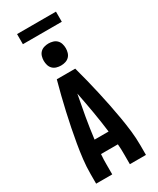

<svg xmlns="http://www.w3.org/2000/svg" viewBox="-276 -1206 1052 1282"><g transform="rotate(-30 250.0 -564.5)"><path d="M58 0V-74Q58 -130 64.5 -185.5Q71 -241 80.5 -296.5Q90 -352 101 -407Q112 -462 124.5 -517Q137 -572 150.5 -626.5Q164 -681 179 -735H321Q336 -681 349.5 -626.5Q363 -572 375.5 -517Q388 -462 399 -407Q410 -352 419.5 -296.5Q429 -241 435.5 -185.5Q442 -130 442 -74V0H318V-74Q318 -94 317.5 -114.5Q317 -135 315 -155H185Q183 -135 182.5 -114.5Q182 -94 182 -74V0ZM196 -260H304Q294 -341 280 -422Q266 -503 250 -584Q234 -503 220 -422Q206 -341 196 -260ZM250 -800Q233 -800 216 -805Q199 -810 187 -822Q175 -834 170 -851Q165 -868 165 -885Q165 -902 170 -919Q175 -936 187 -948Q199 -960 216 -965Q233 -970 250 -970Q267 -970 284 -965Q301 -960 313 -948Q325 -936 330 -919Q335 -902 335 -885Q335 -868 330 -851Q325 -834 313 -822Q301 -810 284 -805Q267 -800 250 -800ZM100 -1051V-1129H400V-1051Z"/></g></svg>

Font: Iosevka Curly Extrabold
Style: Regular
Weight: 800
Monospace: yes
Designer: Belleve Invis
Foundry: Belleve Invis
Version: Version 22.1.2; ttfautohint (v1.8.4)